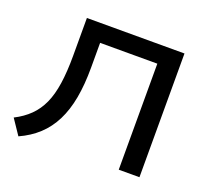

<svg xmlns="http://www.w3.org/2000/svg" viewBox="-123 -859 1120 1028"><g transform="rotate(20 437.5 -344.5)"><path d="M77 16 19 -70Q70 -96 105.5 -131Q141 -166 163 -214.5Q185 -263 195 -331Q205 -399 205 -489V-705H761V0H643V-604H317V-462Q317 -366 303 -289.5Q289 -213 259.5 -154.5Q230 -96 184.5 -54Q139 -12 77 16Z"/></g></svg>

Font: Nunito Sans 7pt SemiExpanded SemiBold
Style: Regular
Weight: 600
Width: 6
Designer: Vernon Adams
Foundry: Vernon Adams
Version: Version 3.101;gftools[0.9.27]